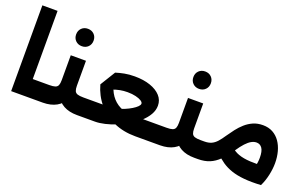

<svg xmlns="http://www.w3.org/2000/svg" viewBox="-97 -1329 2910 1822"><g transform="rotate(20 1358.0 -418.0)"><path d="M222.1 0V-177.9H338.9V0ZM74.3 0V-866.3H227.9V0ZM338.9 0V-177.9Q348.1 -177.9 353.5 -153.8Q358.9 -129.7 358.9 -90Q358.9 -49.1 353.5 -24.6Q348.1 0 338.9 0Z M339 0V-177.9H394Q433.6 -177.9 454 -184.9Q474.4 -192 482 -210.3Q489.6 -228.6 489.6 -261.4V-513.4H643.1V-261.4Q643.1 -178.4 614.1 -120.1Q585.1 -61.9 529.7 -31.2Q474.3 -0.6 394 0ZM738.7 0Q658.4 0 603 -30.6Q547.6 -61.3 518.6 -119.9Q489.6 -178.4 489.6 -261.4H643.1Q643.1 -228.6 650.7 -210.3Q658.3 -192 678.9 -184.9Q699.6 -177.9 738.7 -177.9H775.1V0ZM775.1 0V-177.9Q784.4 -177.9 789.8 -153.8Q795.1 -129.7 795.1 -90Q795.1 -49.1 789.8 -24.6Q784.4 0 775.1 0ZM339 0Q329.7 0 324.4 -24.6Q319 -49.1 319 -90.4Q319 -130.1 324.4 -154Q329.7 -177.9 339 -177.9ZM557.7 -629.7Q519.4 -629.7 494.5 -654.4Q469.6 -679 469.6 -717.3Q469.6 -756 494.5 -780.7Q519.4 -805.4 557.7 -805.4Q596.4 -805.4 621.1 -780.7Q645.9 -756 645.9 -717.3Q645.9 -679 621.1 -654.4Q596.4 -629.7 557.7 -629.7Z M775 0V-177.9H1006.1Q1038 -177.9 1074.7 -187.1Q1111.4 -196.3 1147.2 -211.4Q1183 -226.4 1212.6 -244.3Q1242.1 -262.1 1259.6 -279.4Q1277.1 -296.7 1277.1 -310.4Q1277.1 -324.9 1256.9 -338Q1236.6 -351.1 1200.4 -359.9Q1164.3 -368.7 1116.9 -368.7Q1077.3 -368.7 1041.6 -361.9Q1005.9 -355 968.7 -341.3L936.7 -305.3L847.7 -349.9L941.3 -502.3Q981.1 -515.1 1027.4 -524Q1073.7 -532.9 1129.9 -532.9Q1219.7 -532.9 1287.3 -509.5Q1354.9 -486.1 1392.8 -444.4Q1430.7 -402.7 1430.7 -346Q1430.7 -299.3 1405.4 -255.4Q1380 -211.4 1337.3 -173Q1294.6 -134.6 1240.9 -102.9Q1187.1 -71.3 1129.9 -48.2Q1072.6 -25.1 1018.4 -12.6Q964.1 0 920.4 0ZM1327.3 0Q1206 0 1108.4 -43.4Q1010.7 -86.9 943.8 -165.8Q876.9 -244.7 847.7 -349.9L964.1 -408.9Q976.3 -339.3 1012.9 -287.1Q1049.4 -235 1106.1 -206.4Q1162.7 -177.9 1232.4 -177.9H1523.1V0ZM1523.1 0V-177.9Q1532.4 -177.9 1537.8 -153.8Q1543.1 -129.7 1543.1 -90Q1543.1 -49.1 1537.8 -24.6Q1532.4 0 1523.1 0ZM775 0Q765.7 0 760.4 -24.6Q755 -49.1 755 -90.4Q755 -130.1 760.4 -154Q765.7 -177.9 775 -177.9Z M1523 0V-177.9H1578Q1617.6 -177.9 1638 -184.9Q1658.4 -192 1666 -210.3Q1673.6 -228.6 1673.6 -261.4V-513.4H1827.1V-261.4Q1827.1 -178.4 1798.1 -120.1Q1769.1 -61.9 1713.7 -31.2Q1658.3 -0.6 1578 0ZM1922.7 0Q1842.4 0 1787 -30.6Q1731.6 -61.3 1702.6 -119.9Q1673.6 -178.4 1673.6 -261.4H1827.1Q1827.1 -228.6 1834.7 -210.3Q1842.3 -192 1862.9 -184.9Q1883.6 -177.9 1922.7 -177.9H1959.1V0ZM1959.1 0V-177.9Q1968.4 -177.9 1973.8 -153.8Q1979.1 -129.7 1979.1 -90Q1979.1 -49.1 1973.8 -24.6Q1968.4 0 1959.1 0ZM1523 0Q1513.7 0 1508.4 -24.6Q1503 -49.1 1503 -90.4Q1503 -130.1 1508.4 -154Q1513.7 -177.9 1523 -177.9ZM1741.7 -629.7Q1703.4 -629.7 1678.5 -654.4Q1653.6 -679 1653.6 -717.3Q1653.6 -756 1678.5 -780.7Q1703.4 -805.4 1741.7 -805.4Q1780.4 -805.4 1805.1 -780.7Q1829.9 -756 1829.9 -717.3Q1829.9 -679 1805.1 -654.4Q1780.4 -629.7 1741.7 -629.7Z M1959 0V-177.9Q2001.3 -177.9 2030.7 -191.1Q2060.1 -204.4 2084.9 -232Q2109.7 -259.6 2136.7 -300.6Q2162 -337.7 2190.9 -375.3Q2219.7 -412.9 2255 -444.3Q2290.3 -475.7 2333.7 -494.9Q2377.1 -514.1 2432 -514.1Q2488.4 -514.1 2531.4 -490.8Q2574.3 -467.4 2603.3 -426.2Q2632.3 -385 2647.1 -330.4Q2661.9 -275.9 2661.9 -212.9Q2661.9 -156.7 2647.9 -92.2Q2633.9 -27.7 2607 27.1L2461.3 -37.3Q2484.3 -77.3 2496.3 -122.1Q2508.3 -167 2508.3 -212.9Q2508.3 -277.7 2487.7 -308.1Q2467.1 -338.6 2430.3 -338.6Q2405.3 -338.6 2378.9 -324.1Q2352.6 -309.6 2324 -278.6Q2295.4 -247.7 2262 -198Q2215.7 -128.9 2171.5 -85.3Q2127.3 -41.7 2076.9 -20.9Q2026.6 0 1959 0ZM2598.6 -150.7 2607 27.1Q2507.9 32.7 2435 25.6Q2362.1 18.6 2307.5 -0.1Q2252.9 -18.9 2210.4 -47.9Q2167.9 -77 2131.4 -115L2233 -223Q2267.1 -187.9 2315.9 -170.5Q2364.7 -153.1 2433.9 -149.4Q2503.1 -145.7 2598.6 -150.7ZM1959 0Q1949.7 0 1944.4 -24.6Q1939 -49.1 1939 -90.4Q1939 -130.1 1944.4 -154Q1949.7 -177.9 1959 -177.9Z"/></g></svg>

Font: Alexandria
Style: Regular
Weight: 400
Designer: Mohamed Gaber
Foundry: Kief Type Foundry
Version: Version 5.100